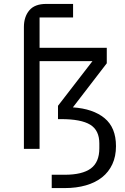

<svg xmlns="http://www.w3.org/2000/svg" viewBox="-20 -760 640 980"><path d="M102 0V-622Q102 -674 129.5 -707Q157 -740 216 -740H353V-671H182V-516H525V-437L352 -212Q455 -205 513.5 -157Q572 -109 572 -14Q572 38 553.5 78Q535 118 501 145Q467 172 418.5 186Q370 200 310 200H244V132H310Q400 132 443.5 100Q487 68 487 -3V-28Q487 -95 440.5 -123.5Q394 -152 292 -152H276V-220L452 -448H182V0Z"/></svg>

Font: PlemolJP35 Console
Style: Regular
Weight: 400
Version: v2.0.3; ttfautohint (v1.8.4.7-5d5b-dirty) -l 6 -r 45 -G 200 